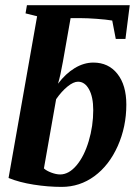

<svg xmlns="http://www.w3.org/2000/svg" viewBox="-20 -714 540 745"><path d="M219.2 11.2Q166 11.2 110.6 2.4Q55.2 -6.3 13.2 -23.4L124 -650.9L79.1 -662.1L84.5 -693.8H483.4L466.8 -563H429.2L415.5 -634.3Q392.6 -638.2 355.7 -640.9Q318.8 -643.6 295.4 -643.6H253.9Q234.4 -532.7 224.4 -476.3Q214.4 -419.9 205.1 -389.2Q234.9 -428.7 270.3 -450Q305.7 -471.2 342.3 -471.2Q400.9 -471.2 435.5 -427.5Q470.2 -383.8 470.2 -308.1Q470.2 -222.2 436.8 -147.2Q403.3 -72.3 346.4 -30.5Q289.6 11.2 219.2 11.2ZM341.8 -286.6Q341.8 -337.9 325.4 -367.4Q309.1 -397 282.7 -397Q265.1 -397 241.9 -378.2Q218.8 -359.4 197.8 -329.1L150.4 -60.5Q160.2 -51.3 179.2 -44.2Q198.2 -37.1 213.4 -37.1Q247.1 -37.1 276.9 -72.3Q306.6 -107.4 324.2 -166.3Q341.8 -225.1 341.8 -286.6Z"/></svg>

Font: Tinos
Style: Bold Italic
Weight: 700
Italic angle: -16.333°
Designer: Steve Matteson
Foundry: Monotype Imaging Inc.
Version: Version 1.23